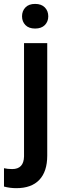

<svg xmlns="http://www.w3.org/2000/svg" viewBox="-57 -749 327 982"><path d="M0 0ZM184.6 -528.3V46.9Q184.6 127.9 144.3 170.7Q104 213.4 26.4 213.4Q-6.3 213.4 -36.6 205.1V111.3Q-18.1 115.7 5.4 115.7Q64.5 115.7 65.9 51.3V-528.3ZM55.7 -665.5Q55.7 -692.9 73 -710.9Q90.3 -729 122.6 -729Q154.8 -729 172.4 -710.9Q189.9 -692.9 189.9 -665.5Q189.9 -638.7 172.4 -620.8Q154.8 -603 122.6 -603Q90.3 -603 73 -620.8Q55.7 -638.7 55.7 -665.5Z"/></svg>

Font: Roboto-o Medium
Style: Regular
Weight: 500
Designer: Google
Version: Version 2.134; 2016; ttfautohint (v1.6)